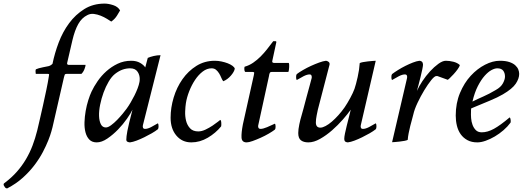

<svg xmlns="http://www.w3.org/2000/svg" viewBox="-140 -780 2913 1068"><path d="M131 -351Q132 -359 133 -364Q134 -369 126 -369H59Q57 -384 58 -389.5Q59 -395 61 -395Q65 -397 76.5 -400.5Q88 -404 100 -406Q114 -409 130 -412Q138 -414 145 -419Q152 -424 152 -425Q164 -484 186.5 -543.5Q209 -603 244.5 -651Q280 -699 329 -729.5Q378 -760 442 -760Q463 -760 489.5 -751.5Q516 -743 528 -722Q523 -713 511 -693.5Q499 -674 479 -660Q470 -666 454.5 -675.5Q439 -685 420.5 -692.5Q402 -700 382.5 -702.5Q363 -705 346 -696Q315 -681 295.5 -646.5Q276 -612 263 -557L234 -432Q230 -419 244 -419H336Q336 -412 330 -396Q324 -380 313 -369H230Q222 -369 220 -364Q218 -359 216 -351L152 -72Q151 -68 145.5 -48Q140 -28 128.5 1Q117 30 98.5 65.5Q80 101 52.5 137.5Q25 174 -12.5 208Q-50 242 -100 268Q-108 268 -113 261L-119 251Q-122 242 -115 238Q-75 208 -46 175Q-17 142 4.5 105.5Q26 69 41 29.5Q56 -10 67 -54Q71 -71 80 -109.5Q89 -148 99 -193Q109 -238 118 -281Q127 -324 131 -351Z M597 -170Q588 -151 566.5 -120Q545 -89 517 -60Q489 -31 457.5 -9.5Q426 12 398 12Q372 12 357 -3.5Q342 -19 335.5 -44Q329 -69 330 -100Q331 -131 336.5 -162.5Q342 -194 351 -222.5Q360 -251 369 -270Q382 -298 403 -328.5Q424 -359 452 -384Q480 -409 514.5 -425.5Q549 -442 590 -442Q619 -442 639 -430.5Q659 -419 668 -405L682 -458Q696 -464 715 -468.5Q734 -473 753 -473L655 -84Q653 -76 655.5 -69.5Q658 -63 667 -63Q681 -63 700.5 -73Q720 -83 738 -94Q742 -90 742 -78Q742 -70 741 -67Q740 -64 738 -61Q724 -50 704 -38.5Q684 -27 662.5 -16.5Q641 -6 620 2Q599 10 583 12Q577 12 569 8.5Q561 5 563 -9Q563 -13 564 -23Q565 -33 568.5 -51.5Q572 -70 579 -99Q586 -128 597 -170ZM637 -334Q639 -360 626 -380Q613 -400 584 -400Q563 -400 542.5 -393Q522 -386 500 -369Q481 -354 464.5 -326Q448 -298 436 -265Q424 -232 417 -197.5Q410 -163 411 -135Q412 -107 421 -89Q430 -71 449 -71Q461 -71 478 -83.5Q495 -96 511.5 -113Q528 -130 542.5 -147.5Q557 -165 564 -175Q575 -190 586.5 -209.5Q598 -229 608 -249Q618 -269 625.5 -288.5Q633 -308 636 -325Z M1037 -400Q1011 -400 987.5 -382Q964 -364 945 -335.5Q926 -307 912.5 -272.5Q899 -238 894 -206Q891 -187 890 -160Q889 -133 895 -108.5Q901 -84 917 -66.5Q933 -49 963 -49Q982 -49 1003 -59Q1024 -69 1042 -81Q1060 -93 1072.5 -103Q1085 -113 1085 -113Q1087 -113 1089 -108Q1091 -103 1091 -93Q1091 -89 1091 -84.5Q1091 -80 1090 -77Q1060 -40 1016 -14Q972 12 924 12Q873 12 841 -26Q809 -64 809 -125Q809 -181 826 -237.5Q843 -294 875 -339.5Q907 -385 952.5 -413.5Q998 -442 1055 -442Q1073 -442 1092 -438Q1111 -434 1126.5 -428Q1142 -422 1153 -414Q1164 -406 1166 -398Q1163 -381 1144.5 -359.5Q1126 -338 1102 -328Q1096 -335 1091 -347.5Q1086 -360 1079 -371.5Q1072 -383 1062 -391.5Q1052 -400 1037 -400Z M1296 -81Q1295 -74 1298 -68.5Q1301 -63 1309 -63Q1323 -63 1345.5 -72.5Q1368 -82 1389 -92Q1393 -88 1393 -76Q1393 -68 1392 -65Q1391 -62 1389 -59Q1376 -49 1354.5 -36.5Q1333 -24 1309.5 -13.5Q1286 -3 1265 4.5Q1244 12 1232 12Q1205 12 1203.5 -14.5Q1202 -41 1211 -88L1272 -362Q1274 -370 1274 -375Q1274 -380 1264 -380H1224Q1219 -385 1219 -396Q1219 -407 1221 -409Q1246 -416 1268 -431Q1290 -446 1309.5 -465.5Q1329 -485 1346.5 -507.5Q1364 -530 1380 -551H1391Q1398 -551 1397 -545L1375 -443Q1371 -430 1385 -430H1466Q1468 -427 1468.5 -420.5Q1469 -414 1468.5 -406.5Q1468 -399 1467 -391.5Q1466 -384 1464 -380H1372Q1364 -380 1361 -375Q1358 -370 1356 -356Z M1811 -170Q1795 -147 1767.5 -115.5Q1740 -84 1707.5 -55.5Q1675 -27 1640.5 -7.5Q1606 12 1575 12Q1549 12 1534 0.5Q1519 -11 1519 -40Q1519 -60 1525 -88.5Q1531 -117 1537 -136Q1540 -145 1548 -175.5Q1556 -206 1565.5 -241.5Q1575 -277 1583.5 -307.5Q1592 -338 1594 -347Q1595 -354 1592.5 -360Q1590 -366 1582 -366Q1568 -366 1548.5 -356Q1529 -346 1511 -335Q1507 -339 1507 -351Q1507 -359 1508 -362Q1509 -365 1511 -368Q1524 -378 1545.5 -390.5Q1567 -403 1590 -413.5Q1613 -424 1635 -432Q1657 -440 1673 -442Q1679 -442 1687 -436.5Q1695 -431 1693 -420L1628 -170Q1626 -161 1621.5 -138.5Q1617 -116 1617 -99Q1617 -70 1642 -70Q1654 -70 1671 -79Q1688 -88 1706 -103.5Q1724 -119 1742.5 -139.5Q1761 -160 1777 -183Q1792 -205 1808 -234.5Q1824 -264 1832 -286Q1836 -297 1840.5 -314.5Q1845 -332 1849.5 -351.5Q1854 -371 1857 -391.5Q1860 -412 1861 -429Q1866 -432 1879 -434.5Q1892 -437 1906.5 -438.5Q1921 -440 1933.5 -441Q1946 -442 1950 -442L1867 -84Q1865 -76 1867.5 -69.5Q1870 -63 1879 -63Q1893 -63 1912.5 -73Q1932 -83 1950 -94Q1954 -90 1954 -78Q1954 -70 1953 -67Q1952 -64 1950 -61Q1936 -50 1916 -38.5Q1896 -27 1874.5 -16.5Q1853 -6 1832 2Q1811 10 1795 12Q1789 12 1782 8.5Q1775 5 1775 -9Q1775 -18 1779 -38Q1783 -58 1789 -81.5Q1795 -105 1801 -129Q1807 -153 1811 -170Z M2159 -143Q2157 -134 2152 -116.5Q2147 -99 2142 -79Q2137 -59 2133 -38.5Q2129 -18 2128 -2Q2123 1 2110 3.5Q2097 6 2083 7.5Q2069 9 2057 10Q2045 11 2041 11L2124 -345Q2126 -353 2123.5 -359.5Q2121 -366 2112 -366Q2098 -366 2078.5 -356Q2059 -346 2041 -335Q2037 -339 2037 -351Q2037 -359 2038 -362Q2039 -365 2041 -368Q2054 -378 2074 -390.5Q2094 -403 2115 -413.5Q2136 -424 2156.5 -432Q2177 -440 2193 -442Q2199 -442 2205.5 -438Q2212 -434 2213 -420Q2213 -414 2209 -394Q2205 -374 2199 -350.5Q2193 -327 2187.5 -305.5Q2182 -284 2179 -274Q2190 -299 2209.5 -328.5Q2229 -358 2252 -383Q2275 -408 2298.5 -425Q2322 -442 2340 -442Q2360 -442 2382 -436.5Q2404 -431 2418 -418Q2416 -409 2405.5 -394.5Q2395 -380 2383 -367Q2371 -354 2361.5 -345Q2352 -336 2351 -336L2293 -357H2287Q2277 -357 2258.5 -334Q2240 -311 2220 -278Q2200 -245 2182.5 -208Q2165 -171 2159 -143Z M2481 -177Q2480 -172 2480 -168Q2480 -164 2480 -160Q2479 -143 2480.5 -123Q2482 -103 2488.5 -85.5Q2495 -68 2507 -56Q2519 -44 2540 -44Q2572 -44 2607.5 -63.5Q2643 -83 2695 -127Q2698 -125 2699.5 -118.5Q2701 -112 2701 -107Q2701 -104 2700.5 -102Q2700 -100 2700 -98Q2684 -76 2661 -56Q2638 -36 2612.5 -21Q2587 -6 2561.5 3Q2536 12 2515 12Q2483 12 2460 -0.5Q2437 -13 2422.5 -33.5Q2408 -54 2401.5 -81Q2395 -108 2395 -137Q2395 -206 2418.5 -262.5Q2442 -319 2478.5 -358.5Q2515 -398 2558 -420Q2601 -442 2640 -442Q2672 -442 2693 -435Q2714 -428 2726 -417Q2738 -406 2743 -393.5Q2748 -381 2748 -369Q2748 -343 2729 -314.5Q2710 -286 2657 -255Q2628 -238 2584.5 -220Q2541 -202 2481 -177ZM2488 -215Q2518 -230 2549 -243.5Q2580 -257 2617 -279Q2646 -295 2657.5 -316.5Q2669 -338 2669 -354Q2669 -374 2659 -387Q2649 -400 2626 -400Q2612 -400 2593.5 -390Q2575 -380 2555.5 -358Q2536 -336 2518 -301Q2500 -266 2488 -215Z"/></svg>

Font: Lusitana
Style: Italic
Weight: 400
Italic angle: -12°
Designer: Ana Paula Megda
Foundry: Ana Paula Megda
Version: Version 1.000; ttfautohint (v1.1) -l 8 -r 50 -G 200 -x 14 -D